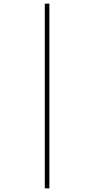

<svg xmlns="http://www.w3.org/2000/svg" viewBox="-20 -782 517 1050"><path d="M225 -762V248H250V-762Z"/></svg>

Font: Noto Sans Ethiopic SemiCondensed Thin
Style: Regular
Weight: 100
Width: 4
Designer: Monotype Design Team
Foundry: Monotype Imaging Inc.
Version: Version 2.102